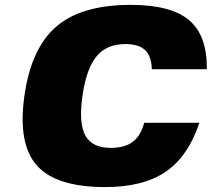

<svg xmlns="http://www.w3.org/2000/svg" viewBox="-20 -740 860 780"><path d="M565.9 -241.2H790Q744.1 -104 652.8 -42Q561.5 20 407.2 20Q207.5 20 129.6 -67.9Q51.8 -155.8 79.1 -350.1Q106.4 -544.4 209 -632.3Q311.5 -720.2 511.2 -720.2Q674.3 -720.2 748 -658.2Q821.8 -596.2 820.3 -459H596.7Q595.2 -512.2 569.3 -536.6Q543.5 -561 488.8 -561Q413.1 -561 371.8 -510.7Q330.6 -460.4 314.9 -350.1Q299.3 -239.7 326.7 -189.5Q354 -139.2 429.7 -139.2Q486.3 -139.2 519 -163.6Q551.8 -188 565.9 -241.2Z"/></svg>

Font: Fivo Sans Black
Style: Regular
Weight: 900
Designer: Alexander Slobzheninov
Foundry: Alexander Slobzheninov
Version: 1.0